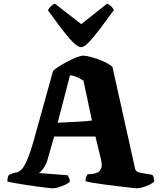

<svg xmlns="http://www.w3.org/2000/svg" viewBox="-20 -1022 872 1042"><path d="M266 0Q261 0 239.5 -2.5Q218 -5 187 -9Q156 -13 123.5 -18Q91 -23 63 -28Q35 -33 20 -37Q20 -51 23 -61Q26 -71 30 -74L49 -81Q59 -85 70.5 -86.5Q82 -88 96 -101.5Q110 -115 126.5 -152Q143 -189 164 -263L268 -637Q276 -646 297 -659.5Q318 -673 344.5 -687Q371 -701 395 -710.5Q419 -720 432 -720Q447 -720 476.5 -712Q506 -704 537.5 -690.5Q569 -677 590 -660L713 -107Q716 -95 724 -90.5Q732 -86 744 -84L807 -73Q811 -66 813.5 -61.5Q816 -57 817 -37Q809 -28 791 -19.5Q773 -11 754 -5.5Q735 0 723 0Q718 0 691.5 -3Q665 -6 627.5 -10.5Q590 -15 551.5 -20Q513 -25 483.5 -30Q454 -35 444 -39Q444 -54 449.5 -64.5Q455 -75 455 -76L487 -79Q496 -80 508.5 -85.5Q521 -91 528.5 -107Q536 -123 528 -157L498 -281H274L236 -149Q232 -135 223 -120Q214 -105 204.5 -94.5Q195 -84 189 -83L347 -71Q349 -68 354 -58Q359 -48 359 -36Q352 -28 334 -19.5Q316 -11 297 -5.5Q278 0 266 0ZM293 -356Q347 -359 384 -360.5Q421 -362 444.5 -364Q468 -366 479 -368L433 -584Q415 -596 397.5 -603.5Q380 -611 360 -614ZM420 -766Q403 -766 375.5 -793.5Q348 -821 313.5 -867Q279 -913 240 -966Q246 -978 256 -988Q266 -998 278 -1002L421 -891L561 -1002Q573 -998 583.5 -987.5Q594 -977 598 -967Q559 -914 524.5 -868Q490 -822 463.5 -794Q437 -766 420 -766Z"/></svg>

Font: Texturina 12pt Black
Style: Regular
Weight: 900
Designer: Guillermo Torres Carreño
Foundry: Omnibus-Type
Version: Version 1.002